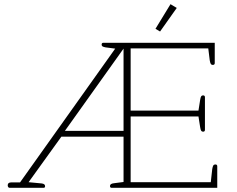

<svg xmlns="http://www.w3.org/2000/svg" viewBox="-20 -900 1138 920"><path d="M725 -762 797 -880 827 -862 747 -749ZM17 -12Q17 -26 34 -26H76L532 -667L486 -673Q476 -675 471.5 -677.5Q467 -680 467 -686Q467 -695 475 -695H1009V-598Q1009 -589 1000 -589Q993 -589 990 -594Q987 -599 985 -611L978 -668H606V-370H931L939 -421Q941 -434 944 -438.5Q947 -443 953 -443Q962 -443 962 -434V-278Q962 -269 953 -269Q947 -269 944 -273.5Q941 -278 939 -291L931 -342H606V-27H990L997 -90Q999 -102 1002 -107Q1005 -112 1012 -112Q1021 -112 1021 -103V0H515Q507 0 507 -9Q507 -20 526 -22L572 -28V-245H274L117 -27L180 -21Q196 -19 196 -8Q196 0 189 0H26Q22 0 19.5 -3.5Q17 -7 17 -12ZM572 -273V-667L291 -273Z"/></svg>

Font: Maitree ExtraLight
Style: Regular
Weight: 275
Designer: CadsonDemak Team
Foundry: CadsonDemak
Version: Version 1.003